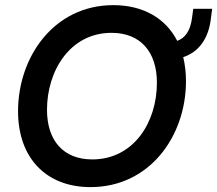

<svg xmlns="http://www.w3.org/2000/svg" viewBox="-20 -732 866 766"><path d="M341 14.5C577 14.5 722 -188.5 722 -408.5C722 -443 718 -474.5 711 -504C775 -525.5 810.5 -579 820.5 -651.5L826.5 -697H751L746 -660C739.5 -610 719.5 -580.5 687 -569C641 -659 551.5 -711.5 432 -711.5C196 -711.5 52 -506 52 -288C52 -103 163 14.5 341 14.5ZM167.5 -294C167.5 -449 259 -601 425 -601C541 -601 606 -524.5 606 -402C606 -243 512.5 -96 348 -96C233 -96 167.5 -171 167.5 -294Z"/></svg>

Font: HK Grotesk SemiBold
Style: Italic
Weight: 600
Italic angle: -16°
Designer: Alfredo Marco Pradil
Foundry: Hanken Design Co.
Version: Version 3.001;FEAKit 1.0